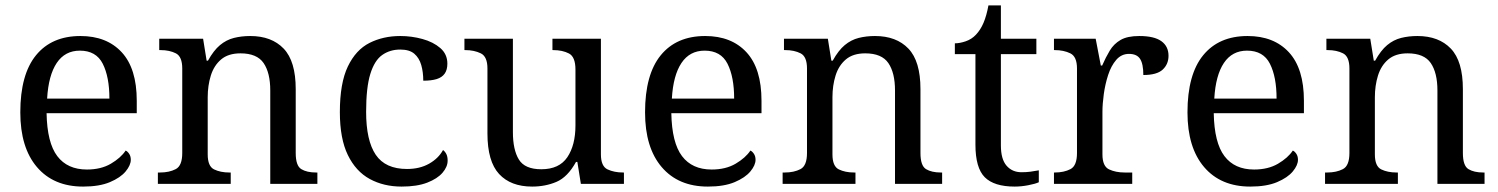

<svg xmlns="http://www.w3.org/2000/svg" viewBox="-20 -679 5530 709"><path d="M287 10Q178 10 116.5 -62Q55 -134 55 -264Q55 -404 113 -475Q171 -546 277 -546Q374 -546 429.5 -486Q485 -426 485 -307V-261H152Q154 -152 191.5 -102.5Q229 -53 301 -53Q353 -53 389.5 -74.5Q426 -96 444 -123Q451 -120 457 -111Q463 -102 463 -89Q463 -69 444 -46Q425 -23 386 -6.5Q347 10 287 10ZM384 -315Q384 -395 359.5 -443.5Q335 -492 275 -492Q220 -492 189.5 -446.5Q159 -401 154 -315Z M563 0V-42H571Q605 -42 629 -54.5Q653 -67 653 -114V-426Q653 -470 629.5 -482Q606 -494 573 -494H568V-536H730L743 -455H748Q769 -493 792.5 -512.5Q816 -532 844 -539Q872 -546 904 -546Q983 -546 1027.5 -499.5Q1072 -453 1072 -350V-114Q1072 -67 1092.5 -54.5Q1113 -42 1147 -42H1152V0H978V-345Q978 -410 953.5 -446Q929 -482 868 -482Q823 -482 796.5 -459.5Q770 -437 758.5 -400Q747 -363 747 -320V-109Q747 -65 770.5 -53.5Q794 -42 827 -42H832V0Z M1463 10Q1397 10 1345.5 -18Q1294 -46 1264.5 -106.5Q1235 -167 1235 -265Q1235 -372 1264.5 -433.5Q1294 -495 1344.5 -520.5Q1395 -546 1458 -546Q1500 -546 1540 -535Q1580 -524 1606 -501.5Q1632 -479 1632 -444Q1632 -421 1622 -407Q1612 -393 1592.5 -387Q1573 -381 1543 -381Q1543 -413 1535.5 -439Q1528 -465 1510 -480.5Q1492 -496 1458 -496Q1420 -496 1391.5 -476Q1363 -456 1347.5 -406Q1332 -356 1332 -266Q1332 -160 1367.5 -107.5Q1403 -55 1483 -55Q1530 -55 1564.5 -74.5Q1599 -94 1616 -125Q1624 -119 1628.5 -109.5Q1633 -100 1633 -86Q1633 -63 1614 -41Q1595 -19 1557.5 -4.5Q1520 10 1463 10Z M1945 10Q1866 10 1823 -36.5Q1780 -83 1780 -186V-426Q1780 -470 1755.5 -482Q1731 -494 1698 -494H1695V-536H1874V-191Q1874 -126 1896 -90Q1918 -54 1979 -54Q2045 -54 2075 -98.5Q2105 -143 2105 -216V-422Q2105 -469 2081 -481.5Q2057 -494 2023 -494H2020V-536H2199V-109Q2199 -65 2223.5 -53.5Q2248 -42 2281 -42H2284V0H2125L2112 -81H2107Q2076 -25 2035 -7.5Q1994 10 1945 10Z M2594 10Q2485 10 2423.5 -62Q2362 -134 2362 -264Q2362 -404 2420 -475Q2478 -546 2584 -546Q2681 -546 2736.5 -486Q2792 -426 2792 -307V-261H2459Q2461 -152 2498.5 -102.5Q2536 -53 2608 -53Q2660 -53 2696.5 -74.5Q2733 -96 2751 -123Q2758 -120 2764 -111Q2770 -102 2770 -89Q2770 -69 2751 -46Q2732 -23 2693 -6.5Q2654 10 2594 10ZM2691 -315Q2691 -395 2666.5 -443.5Q2642 -492 2582 -492Q2527 -492 2496.5 -446.5Q2466 -401 2461 -315Z M2870 0V-42H2878Q2912 -42 2936 -54.5Q2960 -67 2960 -114V-426Q2960 -470 2936.5 -482Q2913 -494 2880 -494H2875V-536H3037L3050 -455H3055Q3076 -493 3099.5 -512.5Q3123 -532 3151 -539Q3179 -546 3211 -546Q3290 -546 3334.5 -499.5Q3379 -453 3379 -350V-114Q3379 -67 3399.5 -54.5Q3420 -42 3454 -42H3459V0H3285V-345Q3285 -410 3260.5 -446Q3236 -482 3175 -482Q3130 -482 3103.5 -459.5Q3077 -437 3065.5 -400Q3054 -363 3054 -320V-109Q3054 -65 3077.5 -53.5Q3101 -42 3134 -42H3139V0Z M3727 10Q3651 10 3616.5 -24.5Q3582 -59 3582 -145V-479H3506V-519Q3524 -519 3546 -526.5Q3568 -534 3584 -551Q3601 -569 3612 -595Q3623 -621 3630 -659H3676V-536H3807V-479H3676V-142Q3676 -91 3697 -67Q3718 -43 3752 -43Q3770 -43 3785 -45Q3800 -47 3816 -50V-6Q3803 0 3777 5Q3751 10 3727 10Z M3872 0V-42H3875Q3909 -42 3933 -54.5Q3957 -67 3957 -114V-426Q3957 -470 3932.5 -482Q3908 -494 3875 -494H3872V-536H4026L4045 -437H4050Q4063 -467 4078 -492Q4093 -517 4118 -531.5Q4143 -546 4187 -546Q4242 -546 4268.5 -527Q4295 -508 4295 -473Q4295 -442 4273.5 -422Q4252 -402 4202 -402Q4202 -443 4190 -461.5Q4178 -480 4149 -480Q4121 -480 4102 -458Q4083 -436 4072 -402Q4061 -368 4056 -331.5Q4051 -295 4051 -266V-109Q4051 -65 4075.5 -53.5Q4100 -42 4133 -42H4161V0Z M4597 10Q4488 10 4426.5 -62Q4365 -134 4365 -264Q4365 -404 4423 -475Q4481 -546 4587 -546Q4684 -546 4739.5 -486Q4795 -426 4795 -307V-261H4462Q4464 -152 4501.5 -102.5Q4539 -53 4611 -53Q4663 -53 4699.5 -74.5Q4736 -96 4754 -123Q4761 -120 4767 -111Q4773 -102 4773 -89Q4773 -69 4754 -46Q4735 -23 4696 -6.5Q4657 10 4597 10ZM4694 -315Q4694 -395 4669.5 -443.5Q4645 -492 4585 -492Q4530 -492 4499.5 -446.5Q4469 -401 4464 -315Z M4873 0V-42H4881Q4915 -42 4939 -54.5Q4963 -67 4963 -114V-426Q4963 -470 4939.5 -482Q4916 -494 4883 -494H4878V-536H5040L5053 -455H5058Q5079 -493 5102.5 -512.5Q5126 -532 5154 -539Q5182 -546 5214 -546Q5293 -546 5337.5 -499.5Q5382 -453 5382 -350V-114Q5382 -67 5402.5 -54.5Q5423 -42 5457 -42H5462V0H5288V-345Q5288 -410 5263.5 -446Q5239 -482 5178 -482Q5133 -482 5106.5 -459.5Q5080 -437 5068.5 -400Q5057 -363 5057 -320V-109Q5057 -65 5080.5 -53.5Q5104 -42 5137 -42H5142V0Z"/></svg>

Font: Noto Serif Khojki
Style: Regular
Weight: 400
Designer: Juan Bruce
Version: Version 2.002